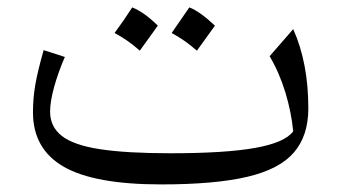

<svg xmlns="http://www.w3.org/2000/svg" viewBox="-20 -483 904 509"><path d="M757.3 -134.8Q752.4 -185.5 736.6 -237.8Q720.7 -290 694.8 -334L757.3 -405.8Q797.4 -316.4 797.4 -195.8Q797.4 -123 759 -78.6Q720.7 -34.2 635.3 -14.2Q549.8 5.9 407.2 5.9Q230.5 5.9 148.9 -41Q67.4 -87.9 67.4 -185.5Q67.4 -222.7 73.7 -259Q80.1 -295.4 95.7 -350.1L151.9 -332Q133.8 -290 123.3 -251.7Q112.8 -213.4 112.8 -187Q112.8 -147 144 -122.6Q175.3 -98.1 245.6 -87.4Q315.9 -76.7 432.1 -76.7Q576.7 -76.7 656 -90.8Q735.4 -105 757.3 -134.8ZM283.7 -395.5Q308.6 -429.2 330.6 -463.4Q362.3 -450.7 398.4 -415Q365.2 -368.7 350.6 -348.6Q319.8 -376.5 283.7 -395.5ZM549.8 -415 502 -348.6Q469.2 -377.4 435.1 -395.5Q453.6 -421.9 481.9 -463.4Q509.3 -453.1 549.8 -415Z"/></svg>

Font: Pinar DS1 Regular
Style: Regular
Weight: 400
Designer: Amin Abedi
Version: Version 3.000